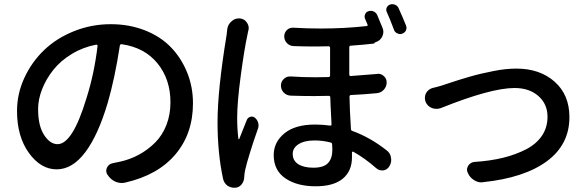

<svg xmlns="http://www.w3.org/2000/svg" viewBox="-20 -840 2771 908"><path d="M252 -158.2Q323.2 -158.2 388.7 -375Q425.8 -491.2 441.4 -623Q442.4 -625 439.9 -627Q437.5 -628.9 435.5 -628.9Q373 -617.2 319.8 -585Q266.6 -552.7 232.4 -509.8Q198.2 -466.8 179.2 -418.5Q160.2 -370.1 160.2 -324.2Q160.2 -245.1 188.5 -201.7Q216.8 -158.2 252 -158.2ZM572.3 23.4Q563.5 25.4 555.7 25.4Q540 25.4 524.4 18.6Q502 7.8 488.3 -13.7Q482.4 -22.5 482.4 -32.2Q482.4 -40 486.3 -47.9Q494.1 -64.5 513.7 -68.4Q531.2 -71.3 546.9 -75.2Q595.7 -85.9 637.7 -108.9Q679.7 -131.8 713.9 -166Q748 -200.2 767.1 -249Q786.1 -297.9 786.1 -356.4Q786.1 -464.8 725.1 -540Q664.1 -615.2 555.7 -630.9Q548.8 -631.8 546.9 -625Q522.5 -466.8 489.3 -353.5Q444.3 -201.2 383.3 -120.1Q322.3 -39.1 248 -39.1Q172.9 -39.1 116.7 -116.7Q60.5 -194.3 60.5 -315.4Q60.5 -396.5 95.2 -471.7Q129.9 -546.9 188.5 -603Q247.1 -659.2 329.6 -692.4Q412.1 -725.6 503.9 -725.6Q590.8 -725.6 664.6 -696.8Q738.3 -668 787.6 -617.2Q836.9 -566.4 864.7 -498Q892.6 -429.7 892.6 -351.6Q892.6 -208 809.6 -109.9Q726.6 -11.7 572.3 23.4Z M1054.7 -702.1Q1057.6 -724.6 1075.2 -739.3Q1089.8 -752.9 1109.4 -752.9Q1112.3 -752.9 1114.3 -752.9Q1135.7 -751 1147.5 -733.4Q1156.2 -720.7 1156.2 -707Q1156.2 -701.2 1154.3 -695.3Q1151.4 -680.7 1149.4 -671.9Q1134.8 -603.5 1118.2 -479.5Q1101.6 -355.5 1101.6 -282.2Q1101.6 -230.5 1107.4 -183.6Q1108.4 -181.6 1109.4 -181.6Q1110.4 -181.6 1111.3 -182.6Q1125 -218.8 1147.5 -273.4Q1152.3 -284.2 1164.1 -287.6Q1175.8 -291 1185.5 -283.2Q1196.3 -274.4 1200.7 -260.3Q1205.1 -246.1 1200.2 -232.4Q1178.7 -171.9 1162.6 -119.6Q1146.5 -67.4 1139.6 -37.1Q1135.7 -19.5 1134.8 0Q1133.8 18.6 1122.1 32.7Q1110.4 46.9 1091.8 47.9Q1089.8 47.9 1087.9 47.9Q1070.3 47.9 1055.7 38.1Q1040 26.4 1035.2 6.8Q1008.8 -114.3 1008.8 -262.7Q1008.8 -415 1051.8 -675.8Q1053.7 -692.4 1054.7 -702.1ZM1551.8 -131.8Q1551.8 -147.5 1550.8 -156.2Q1550.8 -164.1 1543.9 -166Q1506.8 -175.8 1467.8 -175.8Q1419.9 -175.8 1392.1 -158.2Q1364.3 -140.6 1364.3 -112.3Q1364.3 -80.1 1390.6 -63.5Q1417 -46.9 1461.9 -46.9Q1510.7 -46.9 1531.2 -68.8Q1551.8 -90.8 1551.8 -131.8ZM1762.7 -490.2Q1765.6 -491.2 1767.6 -491.2Q1783.2 -491.2 1794.9 -480.5Q1808.6 -468.8 1808.6 -450.2Q1808.6 -430.7 1795.4 -416Q1782.2 -401.4 1762.7 -399.4Q1704.1 -393.6 1639.6 -390.6Q1632.8 -389.6 1632.8 -382.8Q1633.8 -321.3 1639.6 -230.5Q1639.6 -222.7 1646.5 -220.7Q1730.5 -190.4 1808.6 -128.9Q1826.2 -116.2 1829.1 -93.8Q1830.1 -88.9 1830.1 -84Q1830.1 -67.4 1821.3 -53.7Q1811.5 -37.1 1793 -34.2Q1789.1 -34.2 1786.1 -34.2Q1771.5 -34.2 1758.8 -44.9Q1707 -90.8 1651.4 -122.1Q1649.4 -124 1647 -122.6Q1644.5 -121.1 1644.5 -119.1V-95.7Q1644.5 -31.2 1601.1 4.9Q1557.6 41 1472.7 41Q1384.8 41 1329.6 3.4Q1274.4 -34.2 1274.4 -106.4Q1274.4 -168 1325.2 -209.5Q1376 -251 1469.7 -251Q1505.9 -251 1541 -246.1Q1547.9 -245.1 1547.9 -252Q1542 -361.3 1542 -379.9Q1542 -386.7 1534.2 -386.7Q1500 -385.7 1464.8 -385.7Q1410.2 -385.7 1354.5 -387.7Q1335 -388.7 1321.8 -402.3Q1308.6 -416 1308.6 -435.5Q1308.6 -454.1 1322.3 -466.8Q1335 -478.5 1351.6 -478.5Q1352.5 -478.5 1354.5 -478.5Q1411.1 -474.6 1471.7 -474.6Q1502 -474.6 1533.2 -475.6Q1541 -475.6 1541 -483.4V-613.3Q1541 -621.1 1533.2 -621.1Q1502 -620.1 1472.7 -620.1Q1416 -620.1 1367.2 -622.1Q1349.6 -623 1336.9 -636.2Q1324.2 -649.4 1324.2 -668Q1324.2 -685.5 1336.9 -698.2Q1348.6 -709 1365.2 -709Q1366.2 -709 1367.2 -709Q1433.6 -705.1 1497.1 -705.1Q1609.4 -705.1 1713.9 -716.8Q1720.7 -717.8 1717.8 -724.6Q1711.9 -738.3 1706.1 -752Q1702.1 -762.7 1707 -773.4Q1711.9 -784.2 1722.7 -787.1Q1735.4 -791 1746.6 -786.1Q1757.8 -781.2 1763.7 -769.5Q1776.4 -740.2 1789.1 -708Q1793 -699.2 1793 -689.5Q1793 -678.7 1788.1 -668Q1778.3 -647.5 1756.8 -640.6L1751 -637.7Q1751 -633.8 1747.1 -633.8Q1708 -628.9 1638.7 -624Q1631.8 -624 1631.8 -616.2V-487.3Q1631.8 -480.5 1638.7 -480.5Q1708 -485.4 1762.7 -490.2ZM1809.6 -782.2Q1806.6 -788.1 1806.6 -793.9Q1806.6 -798.8 1808.6 -803.7Q1813.5 -814.5 1824.2 -818.4Q1830.1 -820.3 1835 -820.3Q1841.8 -820.3 1848.6 -817.4Q1860.4 -812.5 1865.2 -800.8Q1882.8 -762.7 1900.4 -718.8Q1902.3 -712.9 1902.3 -708Q1902.3 -702.1 1899.4 -695.3Q1893.6 -684.6 1881.8 -680.7Q1877 -678.7 1872.1 -678.7Q1865.2 -678.7 1858.4 -682.6Q1846.7 -687.5 1842.8 -700.2Q1825.2 -748 1809.6 -782.2Z M2065.4 -329.1Q2054.7 -325.2 2043.9 -325.2Q2033.2 -325.2 2022.5 -329.1Q2001 -337.9 1992.2 -359.4Q1989.3 -368.2 1989.3 -377Q1989.3 -387.7 1994.1 -398.4Q2004.9 -418 2025.4 -423.8Q2050.8 -429.7 2069.3 -435.5Q2072.3 -436.5 2103.5 -446.8Q2134.8 -457 2149.9 -461.9Q2165 -466.8 2198.7 -476.6Q2232.4 -486.3 2256.3 -491.7Q2280.3 -497.1 2311 -503.4Q2341.8 -509.8 2369.6 -512.7Q2397.5 -515.6 2421.9 -515.6Q2533.2 -515.6 2603 -453.6Q2672.9 -391.6 2672.9 -286.1Q2672.9 -156.2 2566.4 -77.6Q2460 1 2264.6 21.5Q2260.7 22.5 2256.8 22.5Q2238.3 22.5 2221.7 11.7Q2201.2 -1 2192.4 -22.5Q2188.5 -30.3 2188.5 -37.1Q2188.5 -46.9 2194.3 -56.6Q2205.1 -72.3 2223.6 -74.2Q2299.8 -79.1 2360.4 -94.2Q2420.9 -109.4 2468.8 -134.3Q2516.6 -159.2 2543 -198.2Q2569.3 -237.3 2569.3 -288.1Q2569.3 -347.7 2526.4 -385.7Q2483.4 -423.8 2413.1 -423.8Q2301.8 -423.8 2065.4 -329.1Z"/></svg>

Font: Gen Jyuu Gothic P Medium
Style: Regular
Weight: 500
Designer: [Source Han Sans]
Ryoko NISHIZUKA  (kana & ideographs); Paul D. Hunt (Latin, Greek & Cyrillic); Wenlong ZHANG  (bopomofo
Version: Version 1.002.20150607